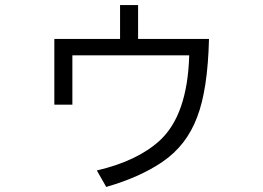

<svg xmlns="http://www.w3.org/2000/svg" viewBox="-20 -691 1039 759"><path d="M454.6 -670.9H525.9V-537.1H806.2Q801.3 -336.4 759.3 -228Q717.3 -115.7 621.6 -50.8Q531.7 10.3 399.9 47.9L362.8 -17.1Q522 -54.2 610.8 -134.8Q721.2 -235.8 728 -472.2H266.1V-277.3H194.8V-537.1H454.6Z"/></svg>

Font: UDEV Gothic 35
Style: Regular
Weight: 400
Version: v2.1.0; ttfautohint (v1.8.4.7-5d5b-dirty) -l 6 -r 45 -G 200 